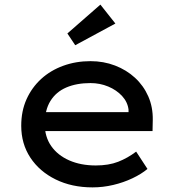

<svg xmlns="http://www.w3.org/2000/svg" viewBox="-20 -802 764 832"><path d="M381 10Q291 10 221 -24.5Q151 -59 111.5 -119Q72 -179 72 -257Q72 -321 95 -372Q118 -423 158.5 -460Q199 -497 254 -517Q309 -537 372 -537Q429 -537 478.5 -518Q528 -499 565 -465Q602 -431 622.5 -384.5Q643 -338 642 -282L641 -234H156L133 -316H552L537 -303V-327Q533 -360 509 -386Q485 -412 449 -427Q413 -442 372 -442Q312 -442 267.5 -423Q223 -404 198.5 -364.5Q174 -325 174 -264Q174 -209 202 -169Q230 -129 280 -107Q330 -85 395 -85Q451 -85 492 -101Q533 -117 570 -145L619 -70Q593 -48 554 -29.5Q515 -11 470.5 -0.5Q426 10 381 10ZM306 -606 272 -657 415 -782 480 -700Z"/></svg>

Font: Lexend Exa
Style: Regular
Weight: 400
Designer: Bonnie Shaver-Troup, Thomas Jockin
Foundry: Lexend
Version: Version 1.007